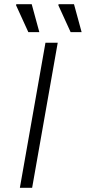

<svg xmlns="http://www.w3.org/2000/svg" viewBox="-20 -888 406 908"><path d="M74 0 195 -686H253L132 0ZM114 -736 56 -863 57 -868H130L166 -736ZM314 -736 256 -863 257 -868H330L366 -736Z"/></svg>

Font: Archivo Expanded Thin
Style: Italic
Weight: 250
Width: 7
Italic angle: -10°
Designer: Hector Gatti
Foundry: Omnibus-Type
Version: Version 2.001